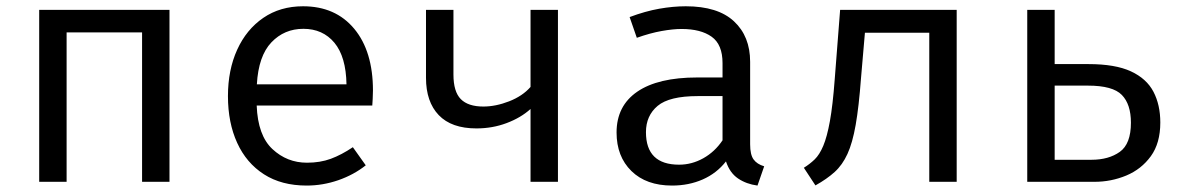

<svg xmlns="http://www.w3.org/2000/svg" viewBox="-20 -571 3732 603"><path d="M426.2 0V-469.2H189.2V0H103.1V-540H512.3V0Z M786.2 -239.5Q789.7 -145.6 835.6 -102.8Q881.5 -60 944.1 -60Q985.6 -60 1019 -72.3Q1052.3 -84.6 1088.2 -108.7L1128.7 -51.8Q1091.3 -22.1 1042.6 -5.1Q993.8 11.8 943.1 11.8Q864.1 11.8 809 -23.6Q753.8 -59 724.9 -122.3Q695.9 -185.6 695.9 -269.2Q695.9 -351.3 724.9 -414.9Q753.8 -478.5 806.9 -514.9Q860 -551.3 931.8 -551.3Q1033.8 -551.3 1092.6 -480.5Q1151.3 -409.7 1151.3 -286.7Q1151.3 -272.8 1150.5 -260.5Q1149.7 -248.2 1149.2 -239.5ZM932.8 -480.5Q872.8 -480.5 832.3 -437.9Q791.8 -395.4 786.7 -306.2H1068.2Q1066.7 -392.8 1030.3 -436.7Q993.8 -480.5 932.8 -480.5Z M1732.3 -540V0H1646.2V-228.7Q1615.4 -201 1571 -184.4Q1526.7 -167.7 1476.4 -167.7Q1397.9 -167.7 1357.9 -209.5Q1317.9 -251.3 1317.9 -326.7V-540H1404.1V-336.9Q1404.1 -283.1 1427.2 -259.7Q1450.3 -236.4 1497.9 -236.4Q1536.9 -236.4 1579 -252.8Q1621 -269.2 1646.2 -297.9V-540Z M2335.9 -117.9Q2335.9 -85.1 2346.7 -70.3Q2357.4 -55.4 2380 -48.7L2359 11.8Q2324.1 7.2 2297.9 -10.5Q2271.8 -28.2 2260 -64.1Q2230.8 -26.7 2186.9 -7.4Q2143.1 11.8 2090.8 11.8Q2009.7 11.8 1963.1 -33.8Q1916.4 -79.5 1916.4 -154.9Q1916.4 -238.5 1981.5 -283.1Q2046.7 -327.7 2169.7 -327.7H2249.2V-372.8Q2249.2 -431.3 2215.1 -455.6Q2181 -480 2120.5 -480Q2093.8 -480 2057.9 -473.6Q2022.1 -467.2 1980 -452.3L1957.4 -517.4Q2006.7 -535.9 2050.5 -543.6Q2094.4 -551.3 2133.8 -551.3Q2234.4 -551.3 2285.1 -504.1Q2335.9 -456.9 2335.9 -376.9ZM2112.8 -53.8Q2152.8 -53.8 2189 -74.1Q2225.1 -94.4 2249.2 -130.3V-269.2H2171.3Q2082.1 -269.2 2045.4 -238.5Q2008.7 -207.7 2008.7 -155.9Q2008.7 -53.8 2112.8 -53.8Z M2984.6 -540V0H2898.5V-468.2H2696.4L2684.1 -325.6Q2677.4 -235.9 2667.4 -179Q2657.4 -122.1 2641.5 -87.4Q2625.6 -52.8 2601.3 -30.8Q2576.9 -8.7 2541 11.3L2504.6 -44.1Q2523.6 -55.9 2538.7 -70.5Q2553.8 -85.1 2565.6 -113.1Q2577.4 -141 2586.4 -190.5Q2595.4 -240 2601.5 -321.5L2618.5 -540Z M3292.3 -540V-369.7H3398.5Q3482.6 -369.7 3531.8 -346.9Q3581 -324.1 3602.6 -282.8Q3624.1 -241.5 3624.1 -186.2Q3624.1 -121.5 3594.4 -80.5Q3564.6 -39.5 3517.2 -19.7Q3469.7 0 3417.4 0H3206.2V-540ZM3396.9 -302.1H3292.3V-69.2H3407.7Q3462.1 -69.2 3496.9 -94.1Q3531.8 -119 3531.8 -185.6Q3531.8 -243.6 3503.3 -272.8Q3474.9 -302.1 3396.9 -302.1Z"/></svg>

Font: FiraCode Nerd Font Mono
Style: Regular
Weight: 400
Monospace: yes
Designer: Carrois Corporate, Edenspiekermann AG, Nikita Prokopov
Foundry: Carrois Corporate, Edenspiekermann AG, Nikita Prokopov
Version: Version 6.002;Nerd Fonts 3.4.0